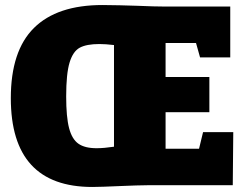

<svg xmlns="http://www.w3.org/2000/svg" viewBox="-20 -736 980 763"><path d="M787 -211H907L905 0H570Q547 0 520 1Q493 2 467 3Q377 7 347 7Q23 7 23 -346Q23 -534 115 -625Q207 -716 387 -716Q419 -716 456 -715Q493 -714 526 -713Q595 -710 634 -710H895V-508H775L759 -565H638V-430H812V-290H638V-145H771ZM364 -147Q393 -147 433 -153V-557Q399 -561 375 -561Q324 -561 297 -546.5Q270 -532 256.5 -487.5Q243 -443 243 -353Q243 -271 254.5 -227Q266 -183 291.5 -165Q317 -147 364 -147Z"/></svg>

Font: Bitter Pro Black
Style: Regular
Weight: 900
Designer: Sol Matas, and Bitter project Authors
Foundry: Sol Matas
Version: Version 1.010